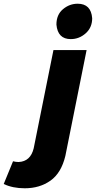

<svg xmlns="http://www.w3.org/2000/svg" viewBox="-166 -810 515 1031"><path d="M214 -600Q144 -600 137 -678Q137 -731 172 -760.5Q207 -790 251 -790Q323 -790 329 -712Q329 -662 294 -631Q259 -600 214 -600ZM-33 201Q-98 201 -146 178L-96 56Q-81 60 -66 60Q-2 57 15 -14L121 -541H299L185 27Q163 119 105 160Q47 201 -33 201Z"/></svg>

Font: Argentum Sans
Style: Bold Italic
Weight: 700
Italic angle: -11°
Designer: Julieta Ulanovsky (font), Cristiano Sobral (main changes and remaster)
Foundry: Julieta Ulanovsky (font), Cristiano Sobral (main changes and remaster)
Version: Version 2.007;June 15, 2022;FontCreator 14.0.0.2814 64-bit; 